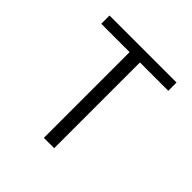

<svg xmlns="http://www.w3.org/2000/svg" viewBox="-181 -856 1011 1011"><g transform="rotate(45 325.0 -350.0)"><path d="M286 0V-638.5H75V-700H574V-638.5H363V0Z"/></g></svg>

Font: Trispace Thin Light
Style: Regular
Weight: 300
Version: Version 1.210